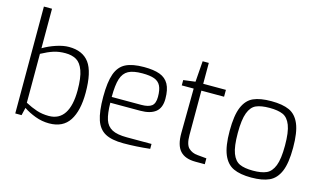

<svg xmlns="http://www.w3.org/2000/svg" viewBox="-89 -1040 2234 1324"><g transform="rotate(15 1028.0 -378.5)"><path d="M140 -55 127 0H82V-763H140V-481Q182 -506 232 -522.5Q282 -539 322 -539Q420 -539 467 -475.5Q514 -412 514 -263Q514 -135 468.5 -64.5Q423 6 324 6Q273 6 225 -12Q177 -30 140 -55ZM456 -265Q456 -355 438 -404.5Q420 -454 388 -472.5Q356 -491 309 -491Q263 -491 225.5 -479Q188 -467 140 -441V-92Q183 -69 222.5 -56Q262 -43 309 -43Q382 -43 419 -99.5Q456 -156 456 -265Z M638 -268Q638 -374 659 -432.5Q680 -491 727.5 -515Q775 -539 858 -539Q928 -539 971 -523Q1014 -507 1035 -469Q1056 -431 1056 -365Q1056 -300 1018.5 -270.5Q981 -241 910 -241H696Q697 -164 711 -121.5Q725 -79 761.5 -59.5Q798 -40 868 -40H1044V-5Q945 6 855 6Q771 6 724.5 -19.5Q678 -45 658 -104Q638 -163 638 -268ZM906 -282Q957 -282 980 -300Q1003 -318 1003 -365Q1003 -415 989 -443Q975 -471 944 -482.5Q913 -494 858 -494Q793 -494 758.5 -475.5Q724 -457 709.5 -412Q695 -367 695 -282Z M1223 -167 1226 -484H1141V-522L1226 -533L1237 -682H1281V-533H1443V-484H1281V-167Q1281 -99 1306.5 -75Q1332 -51 1370 -48L1435 -42V0H1368Q1294 0 1258 -39.5Q1222 -79 1223 -167Z M1541 -267Q1541 -378 1566 -437Q1591 -496 1639 -517.5Q1687 -539 1767 -539Q1847 -539 1895.5 -517Q1944 -495 1969 -436Q1994 -377 1994 -267Q1994 -157 1969 -98Q1944 -39 1895.5 -16.5Q1847 6 1767 6Q1688 6 1639.5 -16.5Q1591 -39 1566 -98.5Q1541 -158 1541 -267ZM1936 -267Q1936 -363 1917 -411.5Q1898 -460 1862.5 -475.5Q1827 -491 1767 -491Q1706 -491 1671 -475.5Q1636 -460 1617.5 -411.5Q1599 -363 1599 -267Q1599 -171 1617.5 -123Q1636 -75 1671 -59Q1706 -43 1767 -43Q1827 -43 1862.5 -59Q1898 -75 1917 -123Q1936 -171 1936 -267Z"/></g></svg>

Font: Exo Light
Style: Regular
Weight: 300
Designer: Natanael Gama
Foundry: Natanael Gama
Version: Version 1.500; ttfautohint (v1.6)